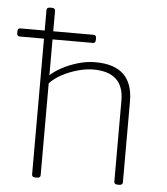

<svg xmlns="http://www.w3.org/2000/svg" viewBox="-53 -800 738 849"><g transform="rotate(5 315.5 -375.0)"><path d="M136 2Q120 2 120 -10V-613H12Q0 -613 0 -627V-635Q0 -649 12 -649H120V-740Q120 -752 136 -752H142Q158 -752 158 -740V-649H337Q349 -649 349 -635V-627Q349 -613 337 -613H158V-454Q177 -472 208.5 -489Q240 -506 278.5 -517.5Q317 -529 356 -529Q523 -529 523 -370V-10Q523 2 506 2H502Q485 2 485 -10V-370Q485 -496 350 -496Q318 -496 281.5 -486Q245 -476 212 -458.5Q179 -441 158 -418V-10Q158 2 142 2Z"/></g></svg>

Font: Asap Semi Expanded Thin
Style: Regular
Weight: 100
Width: 6
Designer: Pablo Cosgaya
Foundry: Omnibus-Type
Version: Version 3.001; ttfautohint (v1.8.4.7-5d5b)